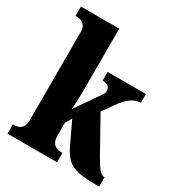

<svg xmlns="http://www.w3.org/2000/svg" viewBox="-180 -877 921 994"><g transform="rotate(30 281.0 -380.0)"><path d="M13 0V-56H26Q33 -56 45.5 -60Q58 -64 68 -77.5Q78 -91 78 -119V-645Q78 -671 67.5 -683.5Q57 -696 45 -700Q33 -704 26 -704H13V-760H242V-378Q242 -361 241 -340Q240 -319 239 -301Q238 -283 237 -276L337 -421Q347 -432 347 -441Q347 -450 347 -454Q347 -467 334.5 -475.5Q322 -484 302 -484V-536H531V-484Q503 -484 474.5 -464.5Q446 -445 415 -400L373 -340L484 -141Q507 -99 524.5 -77.5Q542 -56 558 -56H561V0H550Q480 0 438 -8Q396 -16 371 -39Q346 -62 325 -107L264 -235L242 -197V-121Q242 -93 252 -79Q262 -65 274 -60.5Q286 -56 293 -56H309V0Z"/></g></svg>

Font: Noto Serif Lao ExtraCondensed Black
Style: Regular
Weight: 900
Width: 2
Designer: Monotype Design Team
Foundry: Monotype Imaging Inc.
Version: Version 2.003; ttfautohint (v1.8.4.7-5d5b)